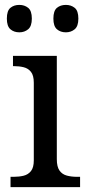

<svg xmlns="http://www.w3.org/2000/svg" viewBox="-20 -764 360 784"><path d="M23 0V-42H36Q58 -42 76.5 -46.5Q95 -51 106.5 -65.5Q118 -80 118 -109V-426Q118 -456 106.5 -470.5Q95 -485 76.5 -489.5Q58 -494 36 -494H33V-536H212V-114Q212 -83 223 -67.5Q234 -52 253 -47Q272 -42 294 -42H307V0ZM249 -632Q227 -632 212.5 -644.5Q198 -657 198 -688Q198 -720 212.5 -732Q227 -744 249 -744Q270 -744 285 -732Q300 -720 300 -688Q300 -657 285 -644.5Q270 -632 249 -632ZM59 -632Q37 -632 22.5 -644.5Q8 -657 8 -688Q8 -720 22.5 -732Q37 -744 59 -744Q80 -744 95 -732Q110 -720 110 -688Q110 -657 95 -644.5Q80 -632 59 -632Z"/></svg>

Font: Noto Rashi Hebrew
Style: Regular
Weight: 400
Version: Version 1.006